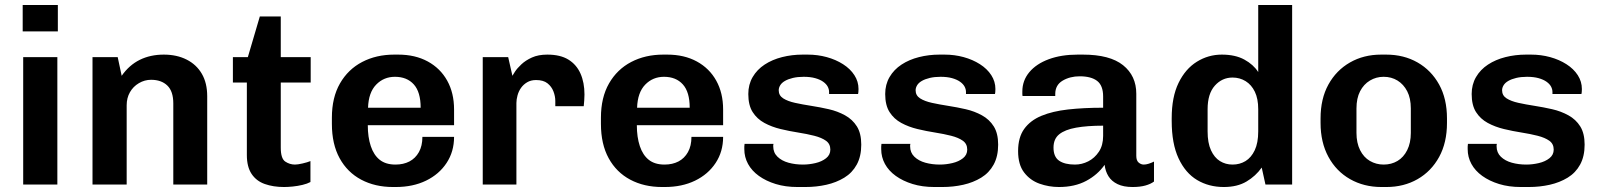

<svg xmlns="http://www.w3.org/2000/svg" viewBox="-20 -740 6417 770"><path d="M73 0V-511H210V0ZM71 -614V-720H212V-614Z M351 0V-511H452L468 -436Q498 -479 540.5 -500Q583 -521 637 -521Q689 -521 728.5 -501Q768 -481 789.5 -444Q811 -407 811 -354V0H675V-325Q675 -374 651 -397Q627 -420 586 -420Q560 -420 537 -406.5Q514 -393 501 -370Q488 -347 488 -318V0Z M1119 10Q1076 10 1042 -2Q1008 -14 989 -42.5Q970 -71 970 -118V-409H914V-511H974L1022 -674H1106V-511H1226V-409H1106V-148Q1106 -104 1124 -92Q1142 -80 1163 -80Q1174 -80 1193.5 -84.5Q1213 -89 1225 -94V-10Q1212 -3 1193 1.5Q1174 6 1154.5 8Q1135 10 1119 10Z M1556 10Q1484 10 1428.5 -19.5Q1373 -49 1342 -105.5Q1311 -162 1311 -243V-268Q1311 -349 1343.5 -405.5Q1376 -462 1432.5 -491.5Q1489 -521 1561 -521H1577Q1645 -521 1695.5 -493.5Q1746 -466 1773.5 -416.5Q1801 -367 1801 -301V-238H1455Q1455 -190 1467 -154Q1479 -118 1503 -99Q1527 -80 1566 -80Q1598 -80 1622 -92.5Q1646 -105 1660 -130Q1674 -155 1674 -191H1801Q1801 -132 1771 -86.5Q1741 -41 1688.5 -15.5Q1636 10 1567 10ZM1456 -308H1667Q1667 -371 1639.5 -401.5Q1612 -432 1564 -432Q1519 -432 1488.5 -400.5Q1458 -369 1456 -308Z M1916 0V-511H2018L2035 -436Q2037 -440 2045.5 -453Q2054 -466 2071 -482Q2088 -498 2113.5 -509.5Q2139 -521 2175 -521Q2227 -521 2259.5 -501Q2292 -481 2308 -445Q2324 -409 2324 -361Q2324 -350 2323 -337Q2322 -324 2321 -314H2207V-335Q2207 -354 2199.5 -373.5Q2192 -393 2175.5 -406Q2159 -419 2130 -419Q2109 -419 2094 -410Q2079 -401 2069.5 -387.5Q2060 -374 2055.5 -357.5Q2051 -341 2051 -327V0Z M2635 10Q2563 10 2507.5 -19.5Q2452 -49 2421 -105.5Q2390 -162 2390 -243V-268Q2390 -349 2422.5 -405.5Q2455 -462 2511.5 -491.5Q2568 -521 2640 -521H2656Q2724 -521 2774.5 -493.5Q2825 -466 2852.5 -416.5Q2880 -367 2880 -301V-238H2534Q2534 -190 2546 -154Q2558 -118 2582 -99Q2606 -80 2645 -80Q2677 -80 2701 -92.5Q2725 -105 2739 -130Q2753 -155 2753 -191H2880Q2880 -132 2850 -86.5Q2820 -41 2767.5 -15.5Q2715 10 2646 10ZM2535 -308H2746Q2746 -371 2718.5 -401.5Q2691 -432 2643 -432Q2598 -432 2567.5 -400.5Q2537 -369 2535 -308Z M3178 10Q3130 10 3091 -2Q3052 -14 3023.5 -34.5Q2995 -55 2980 -82.5Q2965 -110 2965 -142Q2965 -148 2965 -152Q2965 -156 2966 -163H3082Q3081 -160 3081 -157.5Q3081 -155 3081 -153Q3081 -128 3098 -111.5Q3115 -95 3142 -87.5Q3169 -80 3200 -80Q3225 -80 3250.5 -86Q3276 -92 3293 -105.5Q3310 -119 3310 -140Q3310 -163 3292.5 -175.5Q3275 -188 3245.5 -195.5Q3216 -203 3181 -208.5Q3146 -214 3110.5 -222.5Q3075 -231 3045.5 -247Q3016 -263 2998.5 -290.5Q2981 -318 2981 -363Q2981 -401 2998.5 -431Q3016 -461 3046.5 -481Q3077 -501 3116.5 -511Q3156 -521 3199 -521H3219Q3259 -521 3295.5 -511Q3332 -501 3361 -482.5Q3390 -464 3406.5 -438.5Q3423 -413 3423 -383Q3423 -378 3422.5 -371.5Q3422 -365 3421 -363H3305V-371Q3305 -382 3299.5 -392.5Q3294 -403 3281.5 -412Q3269 -421 3249.5 -426.5Q3230 -432 3203 -432Q3179 -432 3160 -427.5Q3141 -423 3128 -415.5Q3115 -408 3109 -398Q3103 -388 3103 -378Q3103 -357 3121 -345.5Q3139 -334 3168.5 -327.5Q3198 -321 3233.5 -315.5Q3269 -310 3304 -302Q3339 -294 3369 -277.5Q3399 -261 3416.5 -233Q3434 -205 3434 -160Q3434 -113 3416 -80Q3398 -47 3366 -27.5Q3334 -8 3294 1Q3254 10 3210 10Z M3727 10Q3679 10 3640 -2Q3601 -14 3572.5 -34.5Q3544 -55 3529 -82.5Q3514 -110 3514 -142Q3514 -148 3514 -152Q3514 -156 3515 -163H3631Q3630 -160 3630 -157.5Q3630 -155 3630 -153Q3630 -128 3647 -111.5Q3664 -95 3691 -87.5Q3718 -80 3749 -80Q3774 -80 3799.5 -86Q3825 -92 3842 -105.5Q3859 -119 3859 -140Q3859 -163 3841.5 -175.5Q3824 -188 3794.5 -195.5Q3765 -203 3730 -208.5Q3695 -214 3659.5 -222.5Q3624 -231 3594.5 -247Q3565 -263 3547.5 -290.5Q3530 -318 3530 -363Q3530 -401 3547.5 -431Q3565 -461 3595.5 -481Q3626 -501 3665.5 -511Q3705 -521 3748 -521H3768Q3808 -521 3844.5 -511Q3881 -501 3910 -482.5Q3939 -464 3955.5 -438.5Q3972 -413 3972 -383Q3972 -378 3971.5 -371.5Q3971 -365 3970 -363H3854V-371Q3854 -382 3848.5 -392.5Q3843 -403 3830.5 -412Q3818 -421 3798.5 -426.5Q3779 -432 3752 -432Q3728 -432 3709 -427.5Q3690 -423 3677 -415.5Q3664 -408 3658 -398Q3652 -388 3652 -378Q3652 -357 3670 -345.5Q3688 -334 3717.5 -327.5Q3747 -321 3782.5 -315.5Q3818 -310 3853 -302Q3888 -294 3918 -277.5Q3948 -261 3965.5 -233Q3983 -205 3983 -160Q3983 -113 3965 -80Q3947 -47 3915 -27.5Q3883 -8 3843 1Q3803 10 3759 10Z M4227 10Q4186 10 4148.5 -3.5Q4111 -17 4087 -48.5Q4063 -80 4063 -134Q4063 -189 4087.5 -223Q4112 -257 4156.5 -275.5Q4201 -294 4263.5 -301Q4326 -308 4404 -308V-353Q4404 -397 4380 -415.5Q4356 -434 4310 -434Q4271 -434 4241.5 -416.5Q4212 -399 4212 -363V-355H4081Q4080 -358 4080 -363.5Q4080 -369 4080 -373Q4080 -417 4108 -450.5Q4136 -484 4186 -502.5Q4236 -521 4302 -521H4323Q4431 -521 4484 -478.5Q4537 -436 4537 -364V-115Q4537 -96 4546.5 -88Q4556 -80 4567 -80Q4576 -80 4587 -83.5Q4598 -87 4608 -92V-12Q4595 -2 4573.5 4Q4552 10 4522 10Q4486 10 4462 -1.5Q4438 -13 4425.5 -33Q4413 -53 4410 -79Q4382 -39 4336 -14.5Q4290 10 4227 10ZM4291 -80Q4319 -80 4344.5 -93Q4370 -106 4387 -131.5Q4404 -157 4404 -195V-236Q4340 -236 4295.5 -228Q4251 -220 4228 -201.5Q4205 -183 4205 -148Q4205 -111 4227.5 -95.5Q4250 -80 4291 -80Z M4888 10Q4828 10 4781 -18Q4734 -46 4706.5 -105Q4679 -164 4679 -255V-266Q4679 -351 4706.5 -407.5Q4734 -464 4780 -492.5Q4826 -521 4880 -521Q4934 -521 4970.5 -501Q5007 -481 5026 -451V-720H5162V0H5055L5040 -68Q5016 -34 4979 -12Q4942 10 4888 10ZM4923 -80Q4952 -80 4975 -94Q4998 -108 5012 -137.5Q5026 -167 5026 -213V-302Q5026 -344 5012.5 -372Q4999 -400 4975.5 -414.5Q4952 -429 4923 -429Q4881 -429 4852 -396.5Q4823 -364 4823 -302V-213Q4823 -167 4836.5 -137.5Q4850 -108 4872.5 -94Q4895 -80 4923 -80Z M5520 10Q5450 10 5394.5 -21.5Q5339 -53 5307.5 -111Q5276 -169 5276 -247V-265Q5276 -344 5307.5 -401Q5339 -458 5394 -489.5Q5449 -521 5519 -521H5539Q5610 -521 5665 -489.5Q5720 -458 5751.5 -401Q5783 -344 5783 -265V-247Q5783 -168 5751.5 -110.5Q5720 -53 5665 -21.5Q5610 10 5540 10ZM5529 -80Q5560 -80 5584.5 -94.5Q5609 -109 5623.5 -138Q5638 -167 5638 -207V-305Q5638 -346 5623.5 -374Q5609 -402 5584.5 -417Q5560 -432 5529 -432Q5499 -432 5474 -417Q5449 -402 5434.5 -374Q5420 -346 5420 -305V-207Q5420 -167 5434.5 -138Q5449 -109 5474 -94.5Q5499 -80 5529 -80Z M6079 10Q6031 10 5992 -2Q5953 -14 5924.5 -34.5Q5896 -55 5881 -82.5Q5866 -110 5866 -142Q5866 -148 5866 -152Q5866 -156 5867 -163H5983Q5982 -160 5982 -157.5Q5982 -155 5982 -153Q5982 -128 5999 -111.5Q6016 -95 6043 -87.5Q6070 -80 6101 -80Q6126 -80 6151.5 -86Q6177 -92 6194 -105.5Q6211 -119 6211 -140Q6211 -163 6193.5 -175.5Q6176 -188 6146.5 -195.5Q6117 -203 6082 -208.5Q6047 -214 6011.5 -222.5Q5976 -231 5946.5 -247Q5917 -263 5899.5 -290.5Q5882 -318 5882 -363Q5882 -401 5899.5 -431Q5917 -461 5947.5 -481Q5978 -501 6017.5 -511Q6057 -521 6100 -521H6120Q6160 -521 6196.5 -511Q6233 -501 6262 -482.5Q6291 -464 6307.5 -438.5Q6324 -413 6324 -383Q6324 -378 6323.5 -371.5Q6323 -365 6322 -363H6206V-371Q6206 -382 6200.5 -392.5Q6195 -403 6182.5 -412Q6170 -421 6150.5 -426.5Q6131 -432 6104 -432Q6080 -432 6061 -427.5Q6042 -423 6029 -415.5Q6016 -408 6010 -398Q6004 -388 6004 -378Q6004 -357 6022 -345.5Q6040 -334 6069.5 -327.5Q6099 -321 6134.5 -315.5Q6170 -310 6205 -302Q6240 -294 6270 -277.5Q6300 -261 6317.5 -233Q6335 -205 6335 -160Q6335 -113 6317 -80Q6299 -47 6267 -27.5Q6235 -8 6195 1Q6155 10 6111 10Z"/></svg>

Font: Chivo SemiBold
Style: Regular
Weight: 600
Designer: Hector Gatti
Foundry: Omnibus-Type
Version: Version 2.002